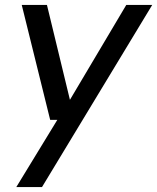

<svg xmlns="http://www.w3.org/2000/svg" viewBox="-20 -537 636 777"><path d="M46 220 212 -52H183L68 -517H170L263 -133L491 -517H596L150 220Z"/></svg>

Font: DM Sans 11pt Medium
Style: Italic
Weight: 500
Italic angle: -10°
Version: Version 4.004;gftools[0.9.30]